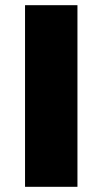

<svg xmlns="http://www.w3.org/2000/svg" viewBox="-20 -720 395 740"><path d="M76.5 0V-700H278.5V0Z"/></svg>

Font: Geologica Black
Style: Regular
Weight: 900
Designer: Sindre Bremnes, Frode Helland
Foundry: Monokrom Skriftforlag AS
Version: Version 1.010;gftools[0.9.28]